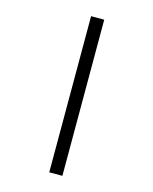

<svg xmlns="http://www.w3.org/2000/svg" viewBox="-140 -892 930 1164"><g transform="rotate(15 325.0 -310.0)"><path d="M284 180V-800H366.5V180Z"/></g></svg>

Font: Trispace Thin
Style: Regular
Weight: 400
Version: Version 1.210